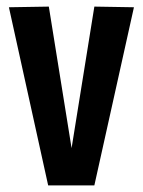

<svg xmlns="http://www.w3.org/2000/svg" viewBox="-20 -562 433 582"><path d="M126 0 7 -540 128 -542 197 -113 266 -542 386 -540 266 0Z"/></svg>

Font: Georama Condensed SemiBold
Style: Regular
Weight: 600
Width: 3
Designer: Jean-Baptiste Levee
Foundry: Production Type
Version: Version 1.000